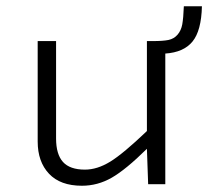

<svg xmlns="http://www.w3.org/2000/svg" viewBox="-20 -592 669 617"><path d="M511.2 0H456.1L452.1 -113.8Q384.3 -46.9 339.1 -21Q293.9 4.9 243.2 4.9Q173.8 4.9 137.5 -33.7Q101.1 -72.3 101.1 -137.2V-460H160.2V-147Q160.2 -96.2 182.4 -71.5Q204.6 -46.9 252.9 -46.9Q292.5 -46.9 334.2 -72.5Q376 -98.1 452.1 -170.9V-460H471.2Q503.9 -460 521.5 -463.6Q539.1 -467.3 550.5 -480.5Q562 -493.7 565.7 -513.7Q569.3 -533.7 570.8 -571.8H628.9Q627 -493.2 598.6 -458.5Q570.3 -423.8 511.2 -419.9Z"/></svg>

Font: IntelOne Mono Light
Style: Regular
Weight: 300
Designer: Fred Shallcrass
Foundry: Frere-Jones Type LLC
Version: Version 1.200;hotconv 1.1.0;makeotfexe 2.6.0;FJTRelease1.2